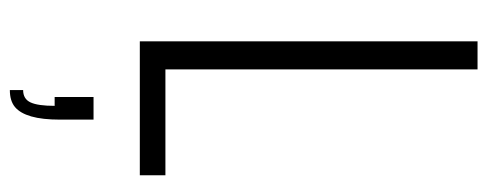

<svg xmlns="http://www.w3.org/2000/svg" viewBox="-320 -406 990 390"><g transform="rotate(90 175.0 -211.0)"><path d="M64 0V-686H121V-52H336V0ZM163 264V237Q181 237 188 222Q195 207 195 173H177V94H223V162Q223 198 216.5 220.5Q210 243 197.5 253.5Q185 264 163 264Z"/></g></svg>

Font: Archivo ExtraCondensed ExtraLight
Style: Regular
Weight: 250
Width: 2
Designer: Hector Gatti
Foundry: Omnibus-Type
Version: Version 2.001